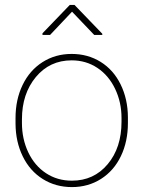

<svg xmlns="http://www.w3.org/2000/svg" viewBox="-20 -760 590 790"><path d="M400.9 -621.1V-616.2H367.7L276.4 -711.9L186 -616.2H154.8V-623L267.1 -739.7H286.6ZM43.9 -274.4Q43.9 -350.1 73 -410.4Q102.1 -470.7 155 -504.4Q208 -538.1 274.9 -538.1Q341.3 -538.1 394 -505.4Q446.8 -472.7 476.3 -412.6Q505.9 -352.5 506.3 -277.3V-253.9Q506.3 -177.7 477.5 -117.7Q448.7 -57.6 395.8 -23.9Q342.8 9.8 275.9 9.8Q209 9.8 156 -23.4Q103 -56.6 73.7 -116.5Q44.4 -176.3 43.9 -251ZM70.3 -253.9Q70.3 -188 96.4 -133.1Q122.6 -78.1 169.2 -47.4Q215.8 -16.6 275.9 -16.6Q366.2 -16.6 423.1 -84.5Q480 -152.3 480 -259.3V-274.4Q480 -339.4 453.6 -394.5Q427.2 -449.7 380.6 -480.7Q334 -511.7 274.9 -511.7Q184.6 -511.7 127.4 -442.9Q70.3 -374 70.3 -269.5Z"/></svg>

Font: TypoPRO Roboto
Style: Regular
Weight: 250
Designer: Google
Version: Version 2.136; 2016